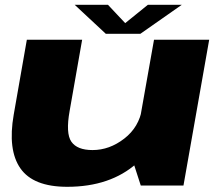

<svg xmlns="http://www.w3.org/2000/svg" viewBox="-20 -750 900 776"><path d="M549 0H721.5L825.5 -589.5H602.5L516 -102ZM312 -589.5H88.5L35.5 -287Q10.5 -144 62.5 -69.5Q114.5 5 251.5 5Q426 5 533.2 -90.5Q640.5 -186 653.5 -259L554.5 -312Q542 -236 482.2 -189.8Q422.5 -143.5 354 -143.5Q292 -143.5 268.5 -177.2Q245 -211 261.5 -302ZM407.5 -613.5H547.5L714.5 -730.5H577.5L486 -656.5L416.5 -730.5H282Z"/></svg>

Font: Anybody Expanded ExtraBold
Style: Italic
Weight: 800
Width: 7
Italic angle: -10°
Version: Version 1.113;gftools[0.9.25]